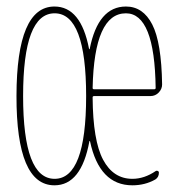

<svg xmlns="http://www.w3.org/2000/svg" viewBox="-20 -550 540 580"><path d="M240.2 -259.8Q240.2 -509.8 145 -509.8Q49.8 -509.8 49.8 -259.8Q49.8 -9.8 145 -9.8Q240.2 -9.8 240.2 -259.8ZM360.4 -509.8Q264.6 -509.8 259.8 -284.2Q259.8 -280.3 264.6 -280.3H445.3Q450.2 -280.3 450.2 -284.2Q447.3 -509.8 360.4 -509.8ZM144.5 9.8Q29.3 9.8 29.8 -260.3Q30.3 -530.3 144.5 -530.3Q224.6 -530.3 249 -402.3Q249 -401.4 250 -401.4Q251 -401.4 251 -402.3Q276.4 -530.3 360.4 -530.3Q412.1 -530.3 439.9 -476.1Q467.8 -421.9 469.7 -294.9Q469.7 -281.2 459.5 -270.5Q449.2 -259.8 434.6 -259.8H264.6Q259.8 -259.8 259.8 -255.9Q260.7 -125 291.5 -67.4Q322.3 -9.8 379.9 -9.8Q416 -9.8 450.2 -33.2Q453.1 -35.2 456.5 -33.7Q460 -32.2 460 -28.3Q460 -14.6 449.2 -7.8Q418 9.8 379.9 9.8Q280.3 9.8 252 -123Q252 -124 251 -124Q250 -124 250 -123Q225.6 9.8 144.5 9.8Z"/></svg>

Font: Rounded-X Mgen+ 2m thin
Style: Regular
Weight: 100
Designer: [Source Han Sans]
Ryoko NISHIZUKA  (kana & ideographs); Paul D. Hunt (Latin, Greek & Cyrillic); Wenlong ZHANG  (bopomofo
Version: Version 1.059.20150602